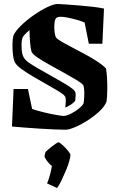

<svg xmlns="http://www.w3.org/2000/svg" viewBox="-20 -639 590 962"><path d="M40 -5 48 -193H120L141 -93Q167 -84 200.5 -76Q234 -68 262 -63Q290 -58 300 -58Q309 -58 324.5 -64.5Q340 -71 356.5 -81.5Q373 -92 385 -103.5Q397 -115 399 -123Q401 -136 402 -155Q403 -174 401.5 -191.5Q400 -209 396 -214Q387 -224 360.5 -240Q334 -256 298.5 -275.5Q263 -295 228 -314.5Q193 -334 168 -351Q143 -368 138 -380Q133 -396 130.5 -427.5Q128 -459 128 -488Q100 -465 94 -452Q88 -439 88 -416Q88 -393 90 -378Q92 -363 99 -351Q107 -337 124.5 -325Q142 -313 171 -296Q198 -281 227.5 -264Q257 -247 284.5 -231.5Q312 -216 331 -203Q350 -190 355 -182Q360 -173 359 -159Q358 -145 357 -135Q352 -126 337 -116Q322 -106 307 -100Q309 -115 309.5 -133Q310 -151 305 -157Q298 -167 273 -182Q248 -197 214.5 -216Q181 -235 147.5 -254.5Q114 -274 88.5 -292.5Q63 -311 55 -326Q48 -339 45 -365Q42 -391 42.5 -417.5Q43 -444 47 -460Q56 -482 84 -509.5Q112 -537 147.5 -562Q183 -587 216.5 -603Q250 -619 269 -619Q277 -619 306 -617Q335 -615 372 -612Q409 -609 444.5 -605Q480 -601 501 -596L493 -420H425L404 -526Q389 -533 366 -539.5Q343 -546 320.5 -550.5Q298 -555 285 -555Q267 -555 260 -547Q254 -538 252.5 -518Q251 -498 253.5 -478.5Q256 -459 261 -451Q268 -442 290.5 -429Q313 -416 344 -400Q375 -384 407.5 -366.5Q440 -349 467.5 -331Q495 -313 511 -296Q514 -282 516 -252Q518 -222 517.5 -189Q517 -156 514 -131Q505 -106 478 -81Q451 -56 418 -35Q385 -14 355 -1.5Q325 11 309 11Q288 11 253 9.5Q218 8 178 5.5Q138 3 101.5 0Q65 -3 40 -5ZM266 303 216 280Q226 255 232 231Q238 207 240 192Q232 187 223.5 177Q215 167 209 157.5Q203 148 203 144L207 125Q208 122 217 114Q226 106 238 96.5Q250 87 260 80.5Q270 74 273 74Q278 74 292.5 87Q307 100 320 115.5Q333 131 333 137Q333 147 327 168.5Q321 190 310.5 215Q300 240 288.5 264Q277 288 266 303Z"/></svg>

Font: Grenze Gotisch
Style: Bold
Weight: 700
Designer: Renata Polastri
Foundry: Omnibus-Type
Version: Version 1.001